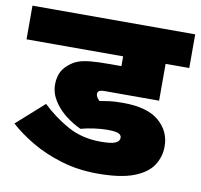

<svg xmlns="http://www.w3.org/2000/svg" viewBox="-72 -698 811 775"><g transform="rotate(10 333.5 -311.0)"><path d="M383 -181Q361 -181 331.5 -177Q302 -173 277 -166Q244 -181 214 -204.5Q184 -228 164.5 -259Q145 -290 145 -325Q145 -350 153.5 -371Q162 -392 183 -409Q199 -423 218.5 -430.5Q238 -438 268.5 -441Q299 -444 348 -444H396V-484H0V-622H667V-484H570V-333H346Q328 -333 322 -327Q318 -323 318 -317Q318 -310 322 -303.5Q326 -297 333 -290Q355 -294 375 -296.5Q395 -299 429 -299Q528 -299 576 -258Q624 -217 624 -155Q624 -111 600.5 -76Q577 -41 523 -20.5Q469 0 376 0Q296 0 226.5 -21Q157 -42 102.5 -74.5Q48 -107 11 -141L123 -241Q172 -194 231 -161.5Q290 -129 366 -129Q409 -129 426 -136.5Q443 -144 443 -158Q443 -170 430.5 -175.5Q418 -181 383 -181Z"/></g></svg>

Font: Noto Sans Devanagari UI Black
Style: Regular
Weight: 900
Designer: Jelle Bosma - Monotype Design Team
Foundry: Monotype Imaging Inc.
Version: Version 2.003; ttfautohint (v1.8.4.7-5d5b)